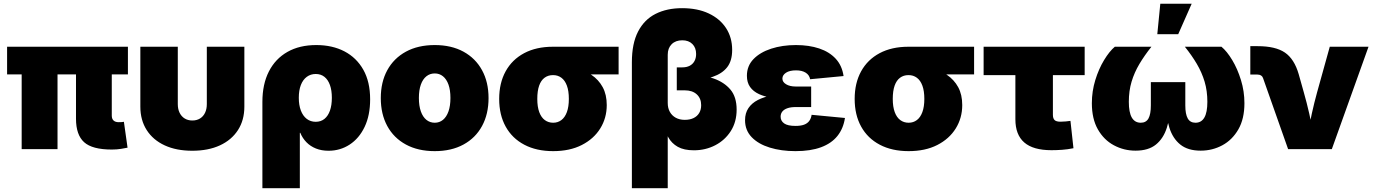

<svg xmlns="http://www.w3.org/2000/svg" viewBox="-20 -780 7179 1004"><path d="M564.9 2Q462.4 2 419.9 -36.4Q377.4 -74.7 377.4 -159.2V-499.5H564.5V-175.3Q564.5 -158.7 573.7 -149.9Q583 -141.1 600.6 -141.1Q608.9 -141.1 616.5 -141.6Q624 -142.1 627.9 -143.1L647 -7.8Q634.3 -4.9 612.5 -1.5Q590.8 2 564.9 2ZM93.3 0V-499.5H280.8V0ZM17.1 -391.1V-535.6H648.9V-391.1Z M985.4 8.3Q902.3 8.3 841.3 -19.8Q780.3 -47.9 747.1 -99.9Q713.9 -151.9 713.9 -222.2V-535.6H909.7V-235.8Q909.7 -209.5 919.2 -190.2Q928.7 -170.9 945.8 -160.4Q962.9 -149.9 985.8 -149.9Q1008.8 -149.9 1025.9 -160.4Q1043 -170.9 1052.2 -190.2Q1061.5 -209.5 1061.5 -235.8V-535.6H1257.8V-222.2Q1257.8 -151.9 1224.4 -99.9Q1190.9 -47.9 1129.9 -19.8Q1068.8 8.3 985.4 8.3Z M1352.1 204.1V-247.1Q1352.1 -339.8 1386 -406.2Q1419.9 -472.7 1482.9 -508.5Q1545.9 -544.4 1633.8 -544.4Q1717.8 -544.4 1781 -511.5Q1844.2 -478.5 1879.9 -415.3Q1915.5 -352.1 1915.5 -260.7Q1915.5 -176.8 1886.7 -116.5Q1857.9 -56.2 1808.3 -23.9Q1758.8 8.3 1698.2 8.3Q1661.1 8.3 1632.1 -3.4Q1603 -15.1 1582.5 -36.1Q1562 -57.1 1550.3 -85.4H1547.9V204.1ZM1630.9 -143.1Q1657.7 -143.1 1676.5 -158.2Q1695.3 -173.3 1705.3 -201.4Q1715.3 -229.5 1715.3 -268.6Q1715.3 -307.6 1705.3 -335.4Q1695.3 -363.3 1676.5 -378.2Q1657.7 -393.1 1630.9 -393.1Q1604.5 -393.1 1584.2 -378.2Q1564 -363.3 1553.2 -335.4Q1542.5 -307.6 1542.5 -268.6Q1542.5 -230.5 1553.2 -202.1Q1564 -173.8 1584 -158.4Q1604 -143.1 1630.9 -143.1Z M2253.4 10.3Q2166 10.3 2102.5 -24.2Q2039.1 -58.6 2005.1 -121.1Q1971.2 -183.6 1971.2 -267.1Q1971.2 -350.6 2005.1 -412.8Q2039.1 -475.1 2102.5 -509.8Q2166 -544.4 2253.4 -544.4Q2340.3 -544.4 2403.6 -509.8Q2466.8 -475.1 2500.7 -412.8Q2534.7 -350.6 2534.7 -267.1Q2534.7 -183.6 2500.7 -121.1Q2466.8 -58.6 2403.6 -24.2Q2340.3 10.3 2253.4 10.3ZM2253.4 -138.2Q2277.8 -138.2 2296.4 -153.3Q2314.9 -168.5 2325.2 -197.5Q2335.4 -226.6 2335.4 -267.6Q2335.4 -309.1 2325.2 -337.6Q2314.9 -366.2 2296.4 -381.1Q2277.8 -396 2253.4 -396Q2228.5 -396 2209.7 -381.1Q2190.9 -366.2 2180.7 -337.6Q2170.4 -309.1 2170.4 -267.6Q2170.4 -226.6 2180.7 -197.5Q2190.9 -168.5 2209.7 -153.3Q2228.5 -138.2 2253.4 -138.2Z M2872.6 10.3Q2785.2 10.3 2721.7 -23.2Q2658.2 -56.6 2624.3 -117.9Q2590.3 -179.2 2590.3 -262.7Q2590.3 -345.7 2624 -407Q2657.7 -468.3 2720.9 -502Q2784.2 -535.6 2871.1 -535.6H3214.8V-391.1H2976.6L2871.1 -387.2Q2846.2 -387.2 2827.6 -373.5Q2809.1 -359.9 2799.3 -332.3Q2789.6 -304.7 2789.6 -262.7Q2789.6 -221.7 2799.8 -193.8Q2810.1 -166 2828.9 -152.1Q2847.7 -138.2 2872.6 -138.2Q2897 -138.2 2915.5 -152.1Q2934.1 -166 2944.3 -193.8Q2954.6 -221.7 2954.6 -262.7Q2954.6 -304.7 2944.3 -332.3Q2934.1 -359.9 2915.5 -373.5Q2897 -387.2 2872.6 -387.2V-438.5Q2932.1 -438.5 2983.2 -426.5Q3034.2 -414.6 3072.3 -388.9Q3110.4 -363.3 3131.6 -324.2Q3152.8 -285.2 3152.8 -230.5Q3152.8 -163.1 3118.9 -108.4Q3085 -53.7 3022.2 -21.7Q2959.5 10.3 2872.6 10.3Z M3284.2 204.1V-454.6Q3284.2 -552.7 3316.7 -615.2Q3349.1 -677.7 3408.2 -707.5Q3467.3 -737.3 3546.9 -737.3Q3627.4 -737.3 3686 -709.7Q3744.6 -682.1 3776.6 -633.1Q3808.6 -584 3808.6 -519Q3808.6 -461.9 3782.5 -428.5Q3756.3 -395 3706.5 -378.2Q3656.7 -361.3 3585.9 -353V-397Q3655.8 -389.2 3711.4 -369.6Q3767.1 -350.1 3799.6 -311.5Q3832 -272.9 3832 -207Q3832 -142.6 3801.5 -94.7Q3771 -46.9 3720.2 -20.5Q3669.4 5.9 3608.4 5.9Q3556.6 5.9 3524.4 -12.2Q3492.2 -30.3 3474.4 -62.3Q3456.5 -94.2 3449.2 -134.8H3471.7V204.1ZM3561 -153.3Q3587.4 -153.3 3606.7 -162.6Q3626 -171.9 3636.2 -189.2Q3646.5 -206.5 3646.5 -230Q3646.5 -265.6 3623.5 -286.6Q3600.6 -307.6 3561 -307.6H3519V-427.7H3547.9Q3570.3 -427.7 3586.4 -436Q3602.5 -444.3 3611.3 -460.2Q3620.1 -476.1 3620.1 -497.6Q3620.1 -530.3 3600.6 -549.8Q3581.1 -569.3 3547.9 -569.3Q3512.7 -569.3 3492.2 -548.8Q3471.7 -528.3 3471.7 -493.7V-241.7Q3471.7 -214.8 3482.7 -195.1Q3493.7 -175.3 3513.7 -164.3Q3533.7 -153.3 3561 -153.3Z M4139.6 10.3Q4065.4 10.3 4005.6 -8.1Q3945.8 -26.4 3910.9 -62.5Q3876 -98.6 3876 -151.4Q3876 -188.5 3893.6 -214.6Q3911.1 -240.7 3942.9 -257.1Q3974.6 -273.4 4016.8 -281Q4059.1 -288.6 4108.4 -288.6H4221.7V-220.2H4140.6Q4115.2 -220.2 4097.7 -214.1Q4080.1 -208 4071 -196.8Q4062 -185.5 4062 -169.9Q4062 -147.9 4080.3 -134.8Q4098.6 -121.6 4139.6 -121.6Q4167 -121.6 4184.3 -127.9Q4201.7 -134.3 4211.4 -147.2Q4221.2 -160.2 4224.1 -179.7L4398.4 -163.1Q4390.1 -107.9 4359.1 -69.1Q4328.1 -30.3 4273.4 -10Q4218.8 10.3 4139.6 10.3ZM4110.4 -261.7Q4061.5 -261.7 4020.5 -267.8Q3979.5 -273.9 3949.2 -287.8Q3918.9 -301.8 3902.3 -325.2Q3885.7 -348.6 3885.7 -383.8Q3885.7 -435.1 3919.9 -470.7Q3954.1 -506.3 4012.5 -525.4Q4070.8 -544.4 4142.1 -544.4Q4210.4 -544.4 4263.7 -526.6Q4316.9 -508.8 4350.1 -472.9Q4383.3 -437 4391.1 -382.3L4216.3 -365.7Q4212.4 -387.7 4193.1 -399.9Q4173.8 -412.1 4142.6 -412.1Q4108.9 -412.1 4090.1 -399.7Q4071.3 -387.2 4071.3 -369.1Q4071.3 -351.1 4090.6 -339.4Q4109.9 -327.6 4140.6 -327.6H4221.7V-261.7Z M4731.4 10.3Q4644 10.3 4580.6 -23.2Q4517.1 -56.6 4483.2 -117.9Q4449.2 -179.2 4449.2 -262.7Q4449.2 -345.7 4482.9 -407Q4516.6 -468.3 4579.8 -502Q4643.1 -535.6 4730 -535.6H5073.7V-391.1H4835.4L4730 -387.2Q4705.1 -387.2 4686.5 -373.5Q4668 -359.9 4658.2 -332.3Q4648.4 -304.7 4648.4 -262.7Q4648.4 -221.7 4658.7 -193.8Q4668.9 -166 4687.7 -152.1Q4706.5 -138.2 4731.4 -138.2Q4755.9 -138.2 4774.4 -152.1Q4793 -166 4803.2 -193.8Q4813.5 -221.7 4813.5 -262.7Q4813.5 -304.7 4803.2 -332.3Q4793 -359.9 4774.4 -373.5Q4755.9 -387.2 4731.4 -387.2V-438.5Q4791 -438.5 4842 -426.5Q4893.1 -414.6 4931.2 -388.9Q4969.2 -363.3 4990.5 -324.2Q5011.7 -285.2 5011.7 -230.5Q5011.7 -163.1 4977.8 -108.4Q4943.8 -53.7 4881.1 -21.7Q4818.4 10.3 4731.4 10.3Z M5478 5.4Q5382.8 5.4 5336.2 -34.9Q5289.6 -75.2 5289.6 -156.2V-387.2H5123.5V-535.6H5651.9V-387.2H5485.8V-179.7Q5485.8 -160.6 5494.6 -152.1Q5503.4 -143.6 5525.4 -143.6Q5536.6 -143.6 5553 -145Q5569.3 -146.5 5577.6 -147.9L5593.3 -4.9Q5562 1.5 5533.2 3.4Q5504.4 5.4 5478 5.4Z M5918 7.8Q5856.9 7.8 5804.7 -20.3Q5752.4 -48.3 5720.9 -103.5Q5689.5 -158.7 5689.5 -240.2Q5689.5 -302.7 5707.5 -361.3Q5725.6 -419.9 5753.4 -465.8Q5781.2 -511.7 5809.6 -535.6H6001Q5964.8 -490.2 5938.2 -445.6Q5911.6 -400.9 5897.2 -352.8Q5882.8 -304.7 5882.8 -247.6Q5882.8 -192.4 5898.4 -165.3Q5914.1 -138.2 5945.3 -138.2Q5973.1 -138.2 5985.6 -160.6Q5998 -183.1 5998 -229V-350.6H6178.2V-229Q6178.2 -183.1 6190.9 -160.6Q6203.6 -138.2 6231.4 -138.2Q6262.2 -138.2 6277.8 -165.3Q6293.5 -192.4 6293.5 -247.6Q6293.5 -304.7 6279.1 -353Q6264.6 -401.4 6238.3 -446Q6211.9 -490.7 6175.8 -535.6H6367.2Q6396 -511.7 6423.6 -465.8Q6451.2 -419.9 6469.2 -361.3Q6487.3 -302.7 6487.3 -240.2Q6487.3 -158.7 6455.6 -103.5Q6423.8 -48.3 6371.8 -20.3Q6319.8 7.8 6258.3 7.8Q6191.4 7.8 6151.9 -24.2Q6112.3 -56.2 6094.7 -112.8Q6077.1 -169.4 6075.2 -243.2H6101.1Q6099.6 -169.4 6081.8 -112.8Q6064 -56.2 6024.7 -24.2Q5985.4 7.8 5918 7.8ZM6031.7 -601.1 6047.4 -760.3H6211.4L6141.1 -601.1Z M6715.8 0 6584.5 -372.1Q6581.5 -380.9 6574 -385.5Q6566.4 -390.1 6555.2 -390.1H6518.1V-538.6H6556.6Q6649.9 -538.6 6699 -505.1Q6748 -471.7 6771 -392.6L6797.9 -296.9Q6813.5 -242.2 6826.2 -186.3Q6838.9 -130.4 6851.6 -67.9H6815.4Q6827.6 -130.4 6839.8 -186.3Q6852.1 -242.2 6867.2 -296.9L6933.6 -535.6H7136.2L6944.3 0Z"/></svg>

Font: Inter 20pt Black
Style: Regular
Weight: 900
Version: Version 4.001;git-66647c0bb